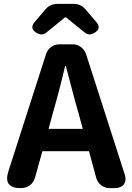

<svg xmlns="http://www.w3.org/2000/svg" viewBox="-20 -968 681 988"><path d="M85 0Q-4 0 23 -86L217 -690Q225 -713 243.5 -726.5Q262 -740 286 -740H354Q378 -740 396.5 -726Q415 -712 423 -689L621 -73Q632 -39 617.5 -19.5Q603 0 568 0H545Q520 0 501 -14.5Q482 -29 475 -53L438 -190H318H198L162 -60Q146 0 85 0ZM230 -305H318H406L384 -386Q370 -433 344 -532Q328 -596 319 -628H315Q287 -508 252 -386ZM417 -800 319 -879H315L218 -800Q196 -782 168 -799Q131 -821 157 -853L213 -919Q237 -948 276 -948H317H360Q395 -948 419 -921L477 -853Q503 -821 466 -799Q439 -782 417 -800Z"/></svg>

Font: GenSenRounded TW B
Style: Regular
Weight: 700
Version: Version 1.501;PS 1;hotconv 16.6.51;makeotf.lib2.5.65220